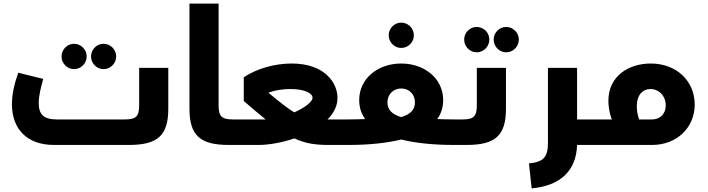

<svg xmlns="http://www.w3.org/2000/svg" viewBox="-20 -801 3915 1061"><path d="M389 -419C428 -419 459 -451 459 -489C459 -527 428 -559 389 -559C351 -559 320 -527 320 -489C320 -451 351 -419 389 -419ZM552 -419C591 -419 622 -451 622 -489C622 -527 591 -559 552 -559C514 -559 483 -527 483 -489C483 -451 514 -419 552 -419ZM749 -219C749 -157 731 -141 670 -141H294C222 -141 194 -168 194 -232C194 -270 205 -316 219 -365L81 -399C60 -342 46 -281 46 -225C46 -89 128 0 279 0H692C849 0 910 -50 910 -200V-426H749Z M1267 -141C1206 -141 1188 -157 1188 -219V-781H1027V-200C1027 -50 1088 0 1245 0H1277C1292 0 1297 -29 1297 -70C1297 -114 1292 -141 1277 -141Z M1790 -141C1824 -175 1845 -215 1845 -260C1845 -340 1778 -450 1592 -450C1499 -450 1401 -423 1327 -374V-243C1373 -203 1412 -170 1448 -141H1432H1277C1262 -141 1257 -114 1257 -70C1257 -29 1262 0 1277 0H1409C1466 0 1538 -13 1607 -36C1668 -8 1723 0 1794 0H1906C1921 0 1926 -29 1926 -71C1926 -114 1921 -141 1906 -141ZM1463 -289C1499 -302 1541 -309 1586 -309C1660 -309 1707 -287 1707 -261C1707 -238 1664 -206 1606 -180C1570 -202 1525 -237 1463 -289Z M2197 -536C2236 -536 2267 -568 2267 -606C2267 -644 2236 -676 2197 -676C2159 -676 2128 -644 2128 -606C2128 -568 2159 -536 2197 -536ZM2489 -141C2457 -141 2427 -142 2398 -143H2396C2418 -173 2429 -208 2429 -248C2429 -368 2325 -450 2197 -450C2069 -450 1965 -368 1965 -248C1965 -208 1976 -173 1998 -143H1996C1967 -142 1936 -141 1905 -141C1890 -141 1885 -114 1885 -70C1885 -29 1890 0 1905 0C2017 0 2116 -10 2197 -30C2278 -10 2377 0 2489 0C2504 0 2509 -29 2509 -71C2509 -114 2504 -141 2489 -141ZM2197 -312C2239 -312 2273 -282 2273 -235C2273 -196 2249 -169 2197 -154C2145 -169 2121 -196 2121 -235C2121 -281 2155 -312 2197 -312Z M2614 -512C2653 -512 2684 -544 2684 -582C2684 -621 2653 -652 2614 -652C2576 -652 2545 -621 2545 -582C2545 -544 2576 -512 2614 -512ZM2777 -652C2739 -652 2708 -621 2708 -582C2708 -544 2739 -512 2777 -512C2816 -512 2847 -544 2847 -582C2847 -621 2816 -652 2777 -652ZM2615 -219C2615 -157 2597 -141 2536 -141H2490C2475 -141 2470 -114 2470 -70C2470 -29 2475 0 2490 0H2558C2715 0 2776 -50 2776 -200V-426H2615Z M3169 -141V-426H3008V-12C3008 69 2982 94 2903 102L2918 240C3072 226 3164 147 3169 0H3278C3293 0 3298 -29 3298 -71C3298 -114 3293 -141 3278 -141Z M3576 -450C3457 -450 3342 -383 3342 -244C3342 -211 3348 -175 3361 -141H3278C3263 -141 3258 -114 3258 -70C3258 -29 3263 0 3278 0H3584C3719 0 3819 -95 3819 -223C3819 -354 3718 -450 3576 -450ZM3512 -141C3502 -169 3499 -193 3499 -214C3499 -278 3533 -309 3575 -309C3620 -309 3659 -272 3659 -218C3659 -175 3631 -141 3582 -141Z"/></svg>

Font: UULA Sans
Style: Bold
Weight: 700
Designer: Mohamed Gaber, Laura Garcia Mut
Foundry: Kief Type Foundry
Version: Version 3.006;hotconv 1.0.109;makeotfexe 2.5.65596